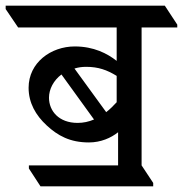

<svg xmlns="http://www.w3.org/2000/svg" viewBox="-65 -644 646 678"><path d="M78 14H476V2L435 -60V-547H561V-557L517 -624H-45V-612L-1 -547H347V-429C314 -455 266 -480 199 -480C115 -480 36 -423 36 -334C36 -281 61 -237 100 -201C139 -165 182 -141 249 -141C291 -141 327 -157 352 -177V-60H37V-49ZM239 -408C282 -408 313 -397 347 -376V-283C335 -270 323 -258 310 -248L198 -402C211 -406 224 -408 239 -408ZM108 -299C108 -329 124 -360 152 -381L267 -222C248 -214 229 -210 209 -210C143 -210 108 -252 108 -299Z"/></svg>

Font: Noto Serif Devanagari Medium
Style: Regular
Weight: 500
Designer: Universal Thirst, Indian Type Foundry and the Monotype Design Team
Foundry: Monotype Imaging Inc.
Version: Version 2.004